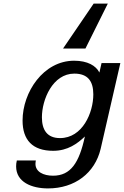

<svg xmlns="http://www.w3.org/2000/svg" viewBox="-20 -852 692 1072"><path d="M582 -832H503L332 -581H457ZM106 -179C106 -71 161 -10 277 -10C358 -10 412 -50 454 -90C422 57 375 129 276 129C222 129 178 107 178 63C178 57 179 51 180 44H74C71 56 70 66 70 77C70 165 157 200 248 200C398 200 510 114 542 -21L652 -500H547L535 -447C516 -485 469 -513 394 -513C222 -513 106 -337 106 -179ZM214 -197C214 -296 274 -441 395 -441C471 -441 501 -398 501 -325C501 -223 441 -81 315 -81C243 -81 214 -127 214 -197Z"/></svg>

Font: Perun Medium Italic
Style: Regular
Weight: 500
Italic angle: -12°
Foundry: Copyright (c) Stefan Peev, Context Ltd, 2016
Version: Version 1.026